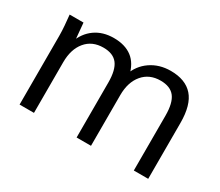

<svg xmlns="http://www.w3.org/2000/svg" viewBox="-96 -724 1071 936"><g transform="rotate(30 439.0 -255.5)"><path d="M79 0V-386Q79 -414 76.5 -443.5Q74 -473 71 -502H149L159 -392H147Q167 -449 210.5 -480Q254 -511 316 -511Q379 -511 418.5 -481Q458 -451 472 -388H457Q476 -445 524 -478Q572 -511 636 -511Q719 -511 761 -463.5Q803 -416 803 -314V0H722V-309Q722 -380 697 -412.5Q672 -445 617 -445Q554 -445 517.5 -401.5Q481 -358 481 -285V0H400V-309Q400 -380 375 -412.5Q350 -445 295 -445Q232 -445 196 -401.5Q160 -358 160 -285V0Z"/></g></svg>

Font: Mulish ExtraLight
Style: Regular
Weight: 400
Version: Version 3.603